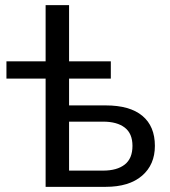

<svg xmlns="http://www.w3.org/2000/svg" viewBox="-20 -725 659 745"><path d="M157 0V-420H5V-487H157V-705H248V-487H410V-420H248V-316H390Q484 -316 532.5 -275.5Q581 -235 581 -159Q581 -86 531 -43Q481 0 390 0ZM248 -63H380Q434 -63 464 -86.5Q494 -110 494 -159Q494 -207 464 -230Q434 -253 380 -253H248Z"/></svg>

Font: Nunito Sans Medium
Style: Regular
Weight: 500
Designer: Vernon Adams
Foundry: Vernon Adams
Version: Version 3.101; ttfautohint (v1.8.4.7-5d5b);gftools[0.9.27]